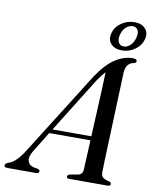

<svg xmlns="http://www.w3.org/2000/svg" viewBox="-135 -977 833 1049"><g transform="rotate(10 281.5 -452.5)"><path d="M102.5 -116Q80.5 -80 87.5 -57Q94.5 -34 121 -28L143 -24.5Q155 -21 155 -12.5Q155 0 137 0H-20.5Q-38.5 0 -38.5 -11.5Q-38.5 -21.5 -19 -29.5Q22 -40 70 -119L357 -575Q404 -645.5 452.5 -677.5Q501 -709.5 550.5 -709.5Q574 -709.5 573.5 -697Q573.5 -688 561.5 -684.5Q541 -682 528.2 -666.5Q515.5 -651 514 -621Q513.5 -606 512 -564.2Q510.5 -522.5 508.2 -465Q506 -407.5 503.8 -344.8Q501.5 -282 499.2 -224.2Q497 -166.5 495.5 -124.5Q494 -82.5 494 -67.5Q494 -48.5 503 -39.5Q512 -30.5 540.5 -23.5Q551 -20 551 -12Q551 0 533.5 0H321.5Q308 0 308 -11Q308 -19.5 320.5 -23.5L367 -32Q391 -37 392.5 -66Q393 -83 395.2 -126.8Q397.5 -170.5 400 -227.5H171.5ZM378.5 -559.5 185.5 -250H401Q404 -316 407.5 -386.5Q411 -457 413.5 -516.5Q416 -576 417 -608.5Q410 -601 400.5 -589.2Q391 -577.5 378.5 -559.5ZM483 -741Q443.5 -741 422.5 -763.8Q401.5 -786.5 411 -823.5Q420.5 -860 453.5 -882.5Q486.5 -905 526 -905Q565.5 -905 586.2 -882Q607 -859 597.5 -823.5Q588 -787 555.2 -764Q522.5 -741 483 -741ZM520 -882Q500.5 -882 483 -866.5Q465.5 -851 458.5 -823.5Q451.5 -796 461 -780Q470.5 -764 489.5 -764Q509 -764 526 -780Q543 -796 550 -823.5Q557 -850.5 548.2 -866.2Q539.5 -882 520 -882Z"/></g></svg>

Font: Fraunces 72pt S000
Style: Italic
Weight: 400
Italic angle: -16°
Version: Version 1.000; ttfautohint (v1.8.3)